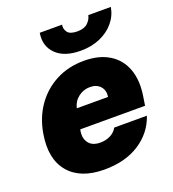

<svg xmlns="http://www.w3.org/2000/svg" viewBox="-140 -872 888 988"><g transform="rotate(-20 304.0 -378.0)"><path d="M264.2 9.9Q133.2 9.9 70.3 -64.6Q7.5 -139.2 29.8 -271.3Q44 -355.8 88.6 -419Q133.2 -482.2 201.2 -517.4Q269.2 -552.6 353.7 -552.6Q436.1 -552.6 491.3 -518.6Q546.5 -484.7 569.4 -422.1Q592.3 -359.4 578.1 -272.7L571 -227.3H216.3L214.5 -218.8Q208.1 -179.3 227.8 -153.6Q247.5 -127.8 291.2 -127.8Q321 -127.8 345.9 -140.3Q370.7 -152.7 383.5 -176.1H562.5Q533.7 -90.9 456 -40.5Q378.2 9.9 264.2 9.9ZM236.5 -335.2H407.7Q413 -370.4 392.9 -392.6Q372.9 -414.8 336.6 -414.8Q301.1 -414.8 272.9 -393.1Q244.7 -371.4 236.5 -335.2ZM456 -765.6H579.5Q571.7 -719.5 541.7 -683.6Q511.7 -647.7 464.7 -627.1Q417.6 -606.5 358 -606.5Q268.1 -606.5 223.2 -651.5Q178.3 -696.4 190.3 -765.6H312.5Q307.9 -743.3 321.6 -724.6Q335.2 -706 375 -706Q413 -706 432.2 -724.1Q451.3 -742.2 456 -765.6Z"/></g></svg>

Font: Inter UI Black
Style: Italic
Weight: 900
Italic angle: -9.39999°
Designer: Rasmus Andersson
Foundry: rsms
Version: 3.2;8d6f07862